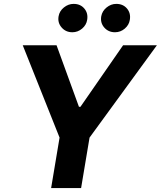

<svg xmlns="http://www.w3.org/2000/svg" viewBox="-20 -958 819 978"><path d="M95.9 -727.3H268.1L382.1 -414.1H389.9L606.9 -727.3H779.1L436.1 -257.1L393.1 0H240.4L283.4 -257.1ZM565.7 -793.7Q532.3 -793.7 511.2 -817.6Q490.1 -841.6 495.7 -875Q500.7 -902 523.1 -920.1Q545.5 -938.2 572.4 -938.2Q606.9 -938.2 627 -914.4Q647 -890.6 641.3 -856.9Q637.4 -831 615.6 -812.3Q593.8 -793.7 565.7 -793.7ZM348.4 -793.7Q315 -793.7 293.9 -818Q272.7 -842.3 278.4 -875Q283 -902 305.6 -920.1Q328.1 -938.2 355.1 -938.2Q389.6 -938.2 409.6 -914.4Q429.7 -890.6 424 -856.9Q420.1 -831 398.3 -812.3Q376.4 -793.7 348.4 -793.7Z"/></svg>

Font: Inter UI
Style: Bold Italic
Weight: 700
Italic angle: 9.39999°
Designer: Rasmus Andersson
Foundry: rsms
Version: 3.2;8d6f07862